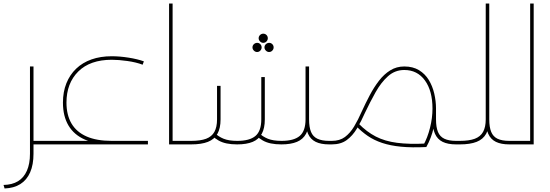

<svg xmlns="http://www.w3.org/2000/svg" viewBox="-20 -819 3117 1089"><path d="M157 0V-20H259V0ZM0 230Q49 229 82 209Q115 189 132.5 149.5Q150 110 150 53V-442H170V53Q170 115 151 158.5Q132 202 95.5 225Q59 248 6 250ZM259 0V-20Q273 -20 276 -17.5Q279 -15 279 -10Q279 -6 276 -3Q273 0 259 0Z M613 0Q524 0 462 -27Q400 -54 368.5 -107Q337 -160 337 -237Q337 -298 356.5 -346.5Q376 -395 412 -429.5Q448 -464 499 -482Q550 -500 614 -500Q659 -500 709.5 -492Q760 -484 796 -471L789 -452Q752 -466 702.5 -473Q653 -480 614 -480Q491 -480 424 -413.5Q357 -347 357 -237Q357 -167 385.5 -118.5Q414 -70 471 -45Q528 -20 613 -20ZM259 0V-20H819V0ZM259 0Q245 0 242 -3Q239 -6 239 -10Q239 -15 242 -17.5Q245 -20 259 -20Z M959 0V-20H1048V0ZM939 0V-799H959V0ZM1048 0V-20Q1062 -20 1065 -17.5Q1068 -15 1068 -10Q1068 -6 1065 -3Q1062 0 1048 0Z M1847 0Q1800 0 1770.5 -14.5Q1741 -29 1727 -60.5Q1713 -92 1713 -142H1733Q1733 -98 1744 -71Q1755 -44 1780.5 -32Q1806 -20 1847 -20H1862V0ZM1048 0Q1034 0 1031 -3Q1028 -6 1028 -10Q1028 -15 1031 -17.5Q1034 -20 1048 -20ZM1576 0Q1542 0 1516 -5.5Q1490 -11 1470 -22.5Q1450 -34 1433 -50L1447 -66Q1470 -44 1499.5 -32Q1529 -20 1577 -20Q1647 -20 1680 -48Q1713 -76 1713 -142V-442H1733V-142Q1733 -92 1716 -60.5Q1699 -29 1664.5 -14.5Q1630 0 1576 0ZM1048 0V-20H1064Q1117 -20 1149 -32Q1181 -44 1196 -71Q1211 -98 1211 -142V-332H1231V-142Q1231 -92 1213.5 -60.5Q1196 -29 1159.5 -14.5Q1123 0 1064 0ZM1325 0Q1291 0 1265 -5.5Q1239 -11 1219 -22.5Q1199 -34 1182 -50L1196 -66Q1219 -44 1248.5 -32Q1278 -20 1326 -20Q1396 -20 1429 -48Q1462 -76 1462 -142V-382H1482V-142Q1482 -92 1465 -60.5Q1448 -29 1413.5 -14.5Q1379 0 1325 0ZM1862 0V-20Q1876 -20 1879 -17.5Q1882 -15 1882 -10Q1882 -6 1879 -3Q1876 0 1862 0ZM1473 -628Q1484 -628 1491.5 -620.5Q1499 -613 1499 -602Q1499 -592 1491.5 -584Q1484 -576 1473 -576Q1463 -576 1455 -584Q1447 -592 1447 -602Q1447 -613 1455 -620.5Q1463 -628 1473 -628ZM1507 -576Q1517 -576 1524.5 -568.5Q1532 -561 1532 -550Q1532 -540 1524.5 -532Q1517 -524 1506 -524Q1496 -524 1488 -532Q1480 -540 1480 -550Q1480 -561 1488 -568.5Q1496 -576 1507 -576ZM1439 -576Q1449 -576 1456.5 -568.5Q1464 -561 1464 -550Q1464 -540 1456.5 -532Q1449 -524 1438 -524Q1428 -524 1420 -532Q1412 -540 1412 -550Q1412 -561 1420 -568.5Q1428 -576 1439 -576Z M2567 0Q2520 0 2490.5 -14.5Q2461 -29 2447 -60.5Q2433 -92 2433 -142L2434 -197H2453V-142Q2453 -98 2464 -71Q2475 -44 2500.5 -32Q2526 -20 2567 -20H2582V0ZM1862 0Q1848 0 1845 -3Q1842 -6 1842 -10Q1842 -15 1845 -17.5Q1848 -20 1862 -20ZM1862 0V-20Q1907 -20 1936.5 -42Q1966 -64 1988.5 -101.5Q2011 -139 2032 -187Q2053 -233 2077 -278.5Q2101 -324 2129.5 -361Q2158 -398 2193.5 -420Q2229 -442 2273 -442Q2322 -442 2356.5 -421Q2391 -400 2412 -365.5Q2433 -331 2443 -288.5Q2453 -246 2453 -203Q2453 -156 2440 -96.5Q2427 -37 2398 15L2381 5Q2405 -38 2419 -94Q2433 -150 2433 -203Q2433 -304 2390 -363Q2347 -422 2273 -422Q2220 -422 2180.5 -386.5Q2141 -351 2110 -295.5Q2079 -240 2050 -179Q2029 -131 2004.5 -90Q1980 -49 1946.5 -24.5Q1913 0 1862 0ZM2397 -5 2398 15Q2315 19 2254 13Q2193 7 2147 -8.5Q2101 -24 2066 -48Q2031 -72 2000 -104L2014 -118Q2060 -71 2111.5 -44.5Q2163 -18 2232 -9Q2301 0 2397 -5ZM2582 0V-20Q2596 -20 2599 -17.5Q2602 -15 2602 -10Q2602 -6 2599 -3Q2596 0 2582 0Z M2582 0V-20H2588Q2641 -20 2673 -32Q2705 -44 2720 -71Q2735 -98 2735 -142V-799H2755V-142Q2755 -92 2737.5 -60.5Q2720 -29 2683.5 -14.5Q2647 0 2588 0ZM2869 0Q2822 0 2792.5 -14.5Q2763 -29 2749 -60.5Q2735 -92 2735 -142H2755Q2755 -98 2766 -71Q2777 -44 2802 -32Q2827 -20 2869 -20H2874V0ZM2874 0V-20Q2888 -20 2891 -17.5Q2894 -15 2894 -10Q2894 -6 2891 -3Q2888 0 2874 0ZM2582 0Q2568 0 2565 -3Q2562 -6 2562 -10Q2562 -15 2565 -17.5Q2568 -20 2582 -20Z M2874 0V-20H2987V-799H3007V0ZM2874 0Q2860 0 2857 -3Q2854 -6 2854 -10Q2854 -15 2857 -17.5Q2860 -20 2874 -20Z"/></svg>

Font: Alexandria Thin
Style: Regular
Weight: 250
Designer: Mohamed Gaber
Foundry: Kief Type Foundry
Version: Version 5.100